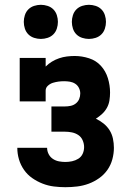

<svg xmlns="http://www.w3.org/2000/svg" viewBox="-20 -771 540 799"><path d="M252 8Q228 8 204 5Q180 2 157 -7Q134 -16 114 -30Q94 -44 80 -64Q66 -84 59 -107.5Q52 -131 52 -156H176Q176 -142 182.5 -129.5Q189 -117 200.5 -109.5Q212 -102 225.5 -99.5Q239 -97 252 -97Q266 -97 280 -100Q294 -103 306 -110.5Q318 -118 324 -131Q330 -144 330 -159Q330 -159 330 -159Q330 -159 330 -159Q330 -159 330 -159Q330 -159 330 -159Q330 -173 324 -187Q318 -201 306 -209Q294 -217 279.5 -220Q265 -223 250 -223H194V-328H250Q262 -328 274 -330.5Q286 -333 295.5 -340.5Q305 -348 309.5 -359Q314 -370 314 -382Q314 -394 308.5 -405Q303 -416 293 -422.5Q283 -429 271 -431Q259 -433 247 -433Q235 -433 223.5 -431.5Q212 -430 200.5 -426.5Q189 -423 179.5 -414.5Q170 -406 170 -394V-349H62V-530H170V-494Q182 -506 196 -514.5Q210 -523 226 -528.5Q242 -534 258.5 -536Q275 -538 291 -538Q321 -538 350.5 -528.5Q380 -519 400 -497Q420 -475 429 -445.5Q438 -416 438 -386Q438 -370 435.5 -353.5Q433 -337 425 -322.5Q417 -308 405 -297Q393 -286 379 -277Q396 -269 411 -257Q426 -245 436 -229Q446 -213 450 -194Q454 -175 454 -156Q454 -132 447.5 -108Q441 -84 427 -64Q413 -44 392.5 -29.5Q372 -15 349 -6.5Q326 2 301.5 5Q277 8 252 8ZM350 -609Q336 -609 322 -613.5Q308 -618 298 -628Q288 -638 283.5 -652Q279 -666 279 -680Q279 -694 283.5 -708Q288 -722 298 -732Q308 -742 322 -746.5Q336 -751 350 -751Q364 -751 378 -746.5Q392 -742 402 -732Q412 -722 416.5 -708Q421 -694 421 -680Q421 -666 416.5 -652Q412 -638 402 -628Q392 -618 378 -613.5Q364 -609 350 -609ZM150 -609Q136 -609 122 -613.5Q108 -618 98 -628Q88 -638 83.5 -652Q79 -666 79 -680Q79 -694 83.5 -708Q88 -722 98 -732Q108 -742 122 -746.5Q136 -751 150 -751Q164 -751 178 -746.5Q192 -742 202 -732Q212 -722 216.5 -708Q221 -694 221 -680Q221 -666 216.5 -652Q212 -638 202 -628Q192 -618 178 -613.5Q164 -609 150 -609Z"/></svg>

Font: Iosevka Slab Extrabold
Style: Regular
Weight: 800
Monospace: yes
Designer: Belleve Invis
Foundry: Belleve Invis
Version: Version 11.1.1; ttfautohint (v1.8.3)